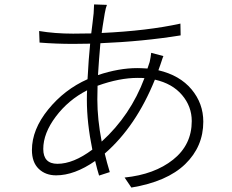

<svg xmlns="http://www.w3.org/2000/svg" viewBox="-20 -803 1040 860"><path d="M435.5 -168.9Q564.5 -286.1 627 -453.1Q617.2 -454.1 596.7 -454.1Q514.6 -454.1 417 -418.9Q416 -397.5 416 -357.4Q416 -269.5 435.5 -168.9ZM237.3 -69.3Q308.6 -69.3 393.6 -132.8Q369.1 -252.9 369.1 -355.5Q369.1 -383.8 370.1 -398.4Q286.1 -355.5 230 -280.8Q173.8 -206.1 173.8 -135.7Q173.8 -69.3 237.3 -69.3ZM698.2 -512.7 689.5 -488.3Q785.2 -465.8 837.9 -402.8Q890.6 -339.8 890.6 -257.8Q890.6 -146.5 809.6 -67.9Q728.5 10.7 568.4 37.1L538.1 -7.8Q671.9 -21.5 755.4 -87.9Q838.9 -154.3 838.9 -260.7Q838.9 -326.2 795.4 -377.4Q752 -428.7 673.8 -446.3Q588.9 -236.3 449.2 -115.2Q458 -77.1 471.7 -32.2L423.8 -16.6Q416 -41 406.2 -82Q313.5 -17.6 231.4 -17.6Q183.6 -17.6 153.3 -46.9Q123 -76.2 123 -130.9Q123 -222.7 195.8 -312.5Q268.6 -402.3 372.1 -448.2Q377 -541 383.8 -607.4Q357.4 -606.4 307.6 -606.4Q231.4 -606.4 157.2 -612.3L155.3 -664.1Q225.6 -652.3 307.6 -652.3Q361.3 -652.3 388.7 -653.3Q390.6 -669.9 394.5 -700.2Q398.4 -730.5 399.4 -743.2Q401.4 -772.5 401.4 -783.2L459 -781.2Q454.1 -770.5 449.2 -743.2Q437.5 -672.9 435.5 -655.3Q641.6 -665 788.1 -697.3L789.1 -644.5Q620.1 -617.2 429.7 -609.4Q422.9 -533.2 418.9 -466.8Q512.7 -498 594.7 -498Q611.3 -498 640.6 -496.1L650.4 -525.4Q655.3 -546.9 657.2 -566.4L711.9 -551.8Q709 -545.9 704.6 -531.7Q700.2 -517.6 698.2 -512.7Z"/></svg>

Font: Gen Shin Gothic Light
Style: Regular
Weight: 200
Designer: [Source Han Sans]
Ryoko NISHIZUKA  (kana & ideographs); Paul D. Hunt (Latin, Greek & Cyrillic); Wenlong ZHANG  (bopomofo
Version: Version 1.002.20150607